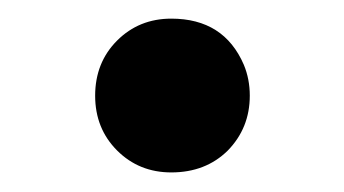

<svg xmlns="http://www.w3.org/2000/svg" viewBox="-20 -173 364 203"><path d="M80.6 -71.8Q80.6 -106.9 103.8 -130.1Q127 -153.3 161.1 -153.3Q216.8 -153.3 237.8 -104.5Q244.1 -89.4 244.1 -71.8Q244.1 -37.6 220.7 -13.7Q197.3 9.3 161.1 9.3Q127 9.3 103.8 -13.9Q80.6 -37.1 80.6 -71.8Z"/></svg>

Font: Quando
Style: Regular
Weight: 400
Version: Version 1.002